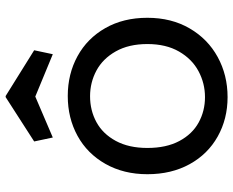

<svg xmlns="http://www.w3.org/2000/svg" viewBox="-93 -724 826 680"><g transform="rotate(-90 320.0 -384.0)"><path d="M316 9Q239 9 176.5 -26Q114 -61 78.5 -125.5Q43 -190 43 -275Q43 -359 79.5 -423.5Q116 -488 179 -522.5Q242 -557 320 -557Q398 -557 461 -522.5Q524 -488 560.5 -424Q597 -360 597 -275Q597 -190 559.5 -125.5Q522 -61 458 -26Q394 9 316 9ZM316 -71Q365 -71 408 -94Q451 -117 477.5 -163Q504 -209 504 -275Q504 -341 478 -387Q452 -433 410 -455.5Q368 -478 319 -478Q269 -478 227.5 -455.5Q186 -433 161 -387Q136 -341 136 -275Q136 -208 160.5 -162Q185 -116 226 -93.5Q267 -71 316 -71ZM173 -610 159 -676 316 -777H320L482 -676L468 -610L318 -672Z"/></g></svg>

Font: Fz Poppins
Style: Regular
Weight: 400
Designer: Ninad Kale (Devanagari), Jonny Pinhorn (Latin)
Foundry: Indian Type Foundry
Version: Vit hóa bi Vntype.Com & FontZin.Com